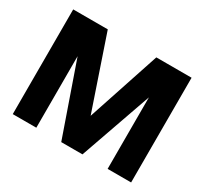

<svg xmlns="http://www.w3.org/2000/svg" viewBox="-134 -841 1098 1033"><g transform="rotate(30 415.0 -325.0)"><path d="M481.1 0 637.3 -444.3V0H783.3V-650.5H564.3L415.4 -201.6L262.7 -650.5H48V0H194.3V-444.3L349.2 0Z"/></g></svg>

Font: Overused Grotesk Light
Style: Regular
Weight: 300
Designer: RandomMaerks
Version: Version 0.005